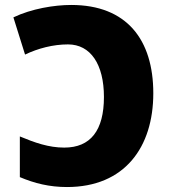

<svg xmlns="http://www.w3.org/2000/svg" viewBox="-20 -744 689 774"><path d="M250 10C483 10 598 -151 598 -368C598 -584 491 -724 267 -724C199 -724 107 -709 34 -674L81 -524C133 -549 194 -565 254 -565C345 -565 399 -485 399 -353C399 -218 345 -149 239 -149C176 -149 120 -169 60 -194V-30C119 -5 179 10 250 10Z"/></svg>

Font: Noto Sans UI Black
Style: Regular
Weight: 900
Designer: Monotype Design Team
Foundry: Monotype Imaging Inc.
Version: Version 1.901